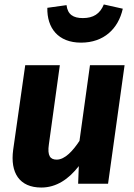

<svg xmlns="http://www.w3.org/2000/svg" viewBox="-20 -823 602 860"><path d="M343 -632C445 -632 510 -694 530 -784L445 -803C428 -761 398 -742 351 -742C308 -742 283 -758 278 -800L192 -788C190 -698 240 -632 343 -632ZM165 17C233 17 288 -21 333 -79L330 0H464L538 -531H383L336 -192C307 -148 271 -108 234 -108C206 -108 191 -124 199 -177L248 -531H93L39 -152C25 -49 67 17 165 17Z"/></svg>

Font: Fira Sans
Style: Bold Italic
Weight: 700
Italic angle: -8°
Designer: bBox Type GmbH & Carrois Corporate GbR & Edenspiekermann AG
Foundry: bBox Type GmbH & Carrois Corporate GbR & Edenspiekermann AG
Version: Version 4.301;PS 004.301;hotconv 1.0.88;makeotf.lib2.5.64775